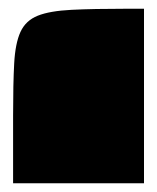

<svg xmlns="http://www.w3.org/2000/svg" viewBox="-20 -420 360 440"><path d="M310 -400V0H10V-155Q10 -228 12.5 -274.5Q15 -321 27 -347Q39 -373 66.5 -384Q94 -395 144 -397.5Q194 -400 273 -400Z"/></svg>

Font: Badeen Display
Style: Regular
Weight: 400
Version: Version 1.000; ttfautohint (v1.8.4.7-5d5b)